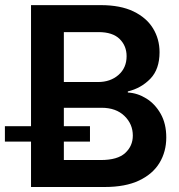

<svg xmlns="http://www.w3.org/2000/svg" viewBox="-65 -748 716 768"><path d="M59.1 0V-727.5H337.9Q416.5 -727.5 468.8 -702.4Q521 -677.2 547.1 -634.5Q573.2 -591.8 573.2 -539.1Q573.2 -471.2 536.4 -433.1Q499.5 -395 446.3 -382.3V-377.9Q484.9 -376 520 -354.2Q555.2 -332.5 577.6 -293Q600.1 -253.4 600.1 -198.2Q600.1 -141.6 573.2 -96.9Q546.4 -52.2 491.7 -26.1Q437 0 353.5 0ZM190.4 -107.9H338.4Q405.3 -107.9 435.8 -136Q466.3 -164.1 466.3 -205.6Q466.3 -252 432.6 -284.4Q398.9 -316.9 341.3 -316.9H190.4ZM190.4 -419.9H327.1Q376.5 -419.9 408.9 -448.2Q441.4 -476.6 441.4 -523.4Q441.4 -564.5 413.6 -592Q385.7 -619.6 329.1 -619.6H190.4ZM-45.4 -181.6V-243.2H294.9V-181.6Z"/></svg>

Font: Inter Display Semi Bold
Style: Regular
Weight: 600
Designer: Rasmus Andersson
Foundry: rsms
Version: Version 4.000;git-37864ae